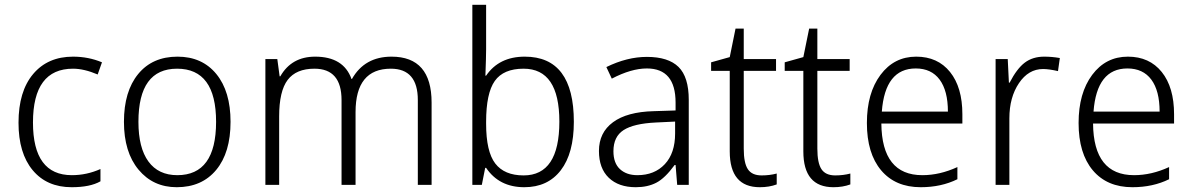

<svg xmlns="http://www.w3.org/2000/svg" viewBox="-20 -780 5024 810"><path d="M410.2 -517.1 392.1 -465.8Q334.5 -490.2 288.1 -490.2Q119.1 -490.2 119.1 -263.2Q119.1 -41 283.2 -41Q345.7 -41 403.8 -66.9V-15.1Q360.4 9.8 282.2 9.8Q177.7 9.8 117.9 -62Q58.1 -133.8 58.1 -262.2Q58.1 -394.5 119.9 -467.8Q181.6 -541 288.1 -541Q353 -541 410.2 -517.1Z M725.6 9.8Q626 9.8 564.5 -64.2Q502.9 -138.2 502.9 -266.1Q502.9 -394.5 563 -467.8Q623 -541 729 -541Q832.5 -541 892.6 -467.8Q952.6 -394.5 952.6 -266.1Q952.6 -136.2 892.1 -63.2Q831.5 9.8 725.6 9.8ZM728 -41Q891.6 -41 891.6 -266.1Q891.6 -490.2 727.1 -490.2Q564 -490.2 564 -266.1Q564 -156.2 606.2 -98.6Q648.4 -41 728 -41Z M1742.7 0V-357.9Q1742.7 -490.2 1628.9 -490.2Q1480 -490.2 1480 -307.1V0H1420.9V-357.9Q1420.9 -490.2 1306.6 -490.2Q1229.5 -490.2 1193.6 -442.9Q1157.7 -395.5 1157.7 -289.1V0H1099.6V-530.8H1149.9L1159.7 -458H1162.6Q1210 -541 1309.6 -541Q1429.2 -541 1462.9 -446.8H1464.8Q1518.1 -541 1631.8 -541Q1800.8 -541 1800.8 -347.2V0Z M2030.8 -71.8H2026.9L2012.7 0H1972.7V-759.8H2030.8V-571.8Q2030.8 -541.5 2027.8 -460.9H2030.8Q2085.4 -541 2193.8 -541Q2400.9 -541 2400.9 -266.1Q2400.9 -133.3 2345.9 -61.8Q2291 9.8 2191.9 9.8Q2085.9 9.8 2030.8 -71.8ZM2030.8 -266.1V-257.8Q2030.8 -140.6 2069.3 -90.3Q2107.9 -40 2189 -40Q2339.8 -40 2339.8 -267.1Q2339.8 -490.2 2189 -490.2Q2104 -490.2 2067.4 -438.5Q2030.8 -386.7 2030.8 -266.1Z M2836.9 0 2830.1 -84H2826.2Q2785.6 -28.3 2749 -9.3Q2712.4 9.8 2662.1 9.8Q2589.8 9.8 2548.3 -30Q2506.8 -69.8 2506.8 -143.1Q2506.8 -220.7 2566.2 -264.4Q2625.5 -308.1 2737.8 -311L2830.1 -314V-347.2Q2830.1 -491.2 2709 -491.2Q2643.1 -491.2 2561 -448.2L2538.1 -497.1Q2625.5 -540 2709 -540Q2799.3 -540 2842.5 -497.6Q2885.7 -455.1 2885.7 -358.9V0ZM2828.1 -267.1 2747.1 -263.2Q2653.8 -258.8 2610.8 -231.2Q2567.9 -203.6 2567.9 -142.1Q2567.9 -91.8 2595.5 -66.4Q2623 -41 2668.9 -41Q2741.2 -41 2784.7 -87.4Q2828.1 -133.8 2828.1 -216.8Z M3256.8 -47.9V-2Q3225.1 9.8 3185.5 9.8Q3058.6 9.8 3058.6 -141.1V-481H2980V-517.1L3058.6 -539.1L3083 -659.2H3117.7V-530.8H3253.9V-481H3117.7V-152.8Q3117.7 -92.3 3135 -66.2Q3152.3 -40 3192.9 -40Q3227.1 -40 3256.8 -47.9Z M3567.4 -47.9V-2Q3535.6 9.8 3496.1 9.8Q3369.1 9.8 3369.1 -141.1V-481H3290.5V-517.1L3369.1 -539.1L3393.6 -659.2H3428.2V-530.8H3564.5V-481H3428.2V-152.8Q3428.2 -92.3 3445.6 -66.2Q3462.9 -40 3503.4 -40Q3537.6 -40 3567.4 -47.9Z M4040 -258.8H3698.2Q3700.2 -41 3871.1 -41Q3944.8 -41 4019 -75.2V-23.9Q3950.7 9.8 3864.3 9.8Q3757.3 9.8 3697.3 -61.5Q3637.2 -132.8 3637.2 -261.2Q3637.2 -387.2 3694.6 -464.1Q3752 -541 3845.2 -541Q3936 -541 3988 -476.3Q4040 -411.6 4040 -297.9ZM3700.2 -309.1H3979Q3979 -397 3944.1 -444.1Q3909.2 -491.2 3843.3 -491.2Q3713.9 -491.2 3700.2 -309.1Z M4451.2 -535.2 4443.4 -480Q4405.3 -488.8 4380.4 -488.8Q4318.8 -488.8 4278.6 -429Q4238.3 -369.1 4238.3 -280.8V0H4180.2V-530.8H4231.4L4236.3 -431.2H4239.3Q4270 -490.7 4303.5 -515.9Q4336.9 -541 4385.3 -541Q4418 -541 4451.2 -535.2Z M4933.1 -258.8H4591.3Q4593.3 -41 4764.2 -41Q4837.9 -41 4912.1 -75.2V-23.9Q4843.8 9.8 4757.3 9.8Q4650.4 9.8 4590.3 -61.5Q4530.3 -132.8 4530.3 -261.2Q4530.3 -387.2 4587.6 -464.1Q4645 -541 4738.3 -541Q4829.1 -541 4881.1 -476.3Q4933.1 -411.6 4933.1 -297.9ZM4593.3 -309.1H4872.1Q4872.1 -397 4837.2 -444.1Q4802.2 -491.2 4736.3 -491.2Q4606.9 -491.2 4593.3 -309.1Z"/></svg>

Font: Droid Sans TV
Style: Regular
Weight: 300
Version: Version 1.00